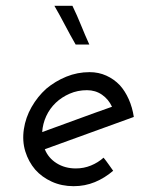

<svg xmlns="http://www.w3.org/2000/svg" viewBox="-20 -632 486 660"><path d="M279 -322Q308 -322 330.5 -306.5Q353 -291 365 -265Q305 -244 245.5 -222Q186 -200 125 -178Q127 -207 139 -233Q151 -259 172 -279Q192 -298 219.5 -310Q247 -322 279 -322ZM440 -230Q435 -263 422.5 -291Q410 -319 392 -339Q372 -360 345.5 -372Q319 -384 288 -384Q246 -384 208 -368.5Q170 -353 139 -327Q109 -300 88.5 -264Q68 -228 62 -188Q56 -147 67 -111.5Q78 -76 101 -49Q124 -23 158 -7.5Q192 8 233 8Q272 8 306 -6Q340 -20 369 -45Q361 -56 353 -67.5Q345 -79 336 -90Q317 -73 292.5 -63Q268 -53 241 -53Q203 -53 174.5 -71Q146 -89 134 -119Q211 -147 287 -174.5Q363 -202 440 -230ZM229 -612H167Q186 -579 203.5 -545.5Q221 -512 240 -479H287Q272 -512 258.5 -545.5Q245 -579 229 -612Z"/></svg>

Font: Josefin Slab Thin SemiBold
Style: Italic
Weight: 600
Italic angle: -12°
Version: Version 2.000